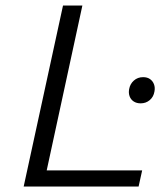

<svg xmlns="http://www.w3.org/2000/svg" viewBox="-20 -678 597 698"><path d="M66.1 0 209.1 -658H279.5L137.1 0ZM89.5 0 101.8 -58.5H496.8L483.9 0ZM491.5 -302.3Q476.6 -302.3 466.1 -309.1Q455.6 -316 451.2 -327.9Q446.8 -339.7 449.5 -354Q452.8 -372.9 466.7 -385.2Q480.6 -397.5 500.2 -397.5Q515.5 -397.5 525.5 -390.4Q535.5 -383.3 539.9 -371.4Q544.3 -359.5 541.5 -345.3Q538.3 -325.8 524.3 -314Q510.4 -302.3 491.5 -302.3Z"/></svg>

Font: Ysabeau
Style: Bold Italic
Weight: 700
Italic angle: -12°
Designer: Christian Thalmann (Catharsis Fonts)
Version: Version 2.002